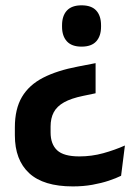

<svg xmlns="http://www.w3.org/2000/svg" viewBox="-20 -522 497 704"><path d="M330.5 -290.5V-180L285 -170.5Q241 -161.5 214.8 -146.8Q188.5 -132 177 -110.2Q165.5 -88.5 165.5 -58V-36.5Q165.5 6.5 189.5 29Q213.5 51.5 271 51.5Q316 51.5 358.5 39.8Q401 28 438 11.5L424 122.5Q406 131.5 379 140.5Q352 149.5 318.8 155.5Q285.5 161.5 247 161.5Q139.5 161.5 87 113Q34.5 64.5 34.5 -26V-55Q34.5 -122.5 60.5 -166.5Q86.5 -210.5 138 -237Q189.5 -263.5 266 -278ZM279 -502.5Q315.5 -502.5 333 -483.2Q350.5 -464 350.5 -429V-424Q350.5 -390 333 -370.5Q315.5 -351 279 -351Q243 -351 225.2 -370.5Q207.5 -390 207.5 -424V-429Q207.5 -464 225.2 -483.2Q243 -502.5 279 -502.5Z"/></svg>

Font: Anek Bangla Medium SemiBold
Style: Regular
Weight: 600
Version: Version 1.003